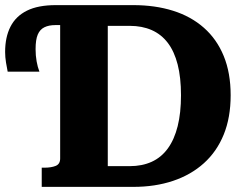

<svg xmlns="http://www.w3.org/2000/svg" viewBox="-20 -730 964 750"><path d="M198 -710H501Q586 -710 656 -688Q726 -666 776.5 -621.5Q827 -577 854 -511Q881 -445 881 -358Q881 -271 854 -204.5Q827 -138 776.5 -92.5Q726 -47 656 -23.5Q586 0 501 0H143V-75H154Q180 -75 197.5 -82Q215 -89 215 -111V-632H196Q171 -632 153.5 -623.5Q136 -615 127.5 -595Q119 -575 119 -538Q119 -513 123 -490.5Q127 -468 134 -450H10Q7 -464 3.5 -485.5Q0 -507 0 -527Q0 -585 21 -626Q42 -667 85.5 -688.5Q129 -710 198 -710ZM487 -629H401V-81H487Q535 -81 572.5 -98Q610 -115 635.5 -150Q661 -185 674 -237Q687 -289 687 -358Q687 -427 674 -478Q661 -529 635.5 -562.5Q610 -596 572.5 -612.5Q535 -629 487 -629Z"/></svg>

Font: Roboto Serif
Style: Bold
Weight: 700
Designer: Greg Gazdowicz
Foundry: Commercial Type
Version: Version 1.008